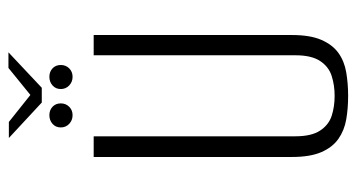

<svg xmlns="http://www.w3.org/2000/svg" viewBox="-215 -618 845 455"><g transform="rotate(-90 207.5 -390.5)"><path d="M208 12Q178 12 152 7.5Q126 3 106 -11Q86 -25 74.5 -51.5Q63 -78 63 -121V-591H112V-113Q112 -75 125.5 -54.5Q139 -34 160.5 -27Q182 -20 208 -20Q233 -20 255 -27Q277 -34 290.5 -54.5Q304 -75 304 -113V-591H352V-121Q352 -78 340.5 -51.5Q329 -25 309.5 -11Q290 3 263.5 7.5Q237 12 208 12ZM162 -641Q150 -641 141.5 -649Q133 -657 133 -669Q133 -681 141.5 -688.5Q150 -696 162 -696Q174 -696 182 -688.5Q190 -681 190 -669Q190 -657 182 -649Q174 -641 162 -641ZM253 -641Q241 -641 232.5 -649Q224 -657 224 -669Q224 -681 232.5 -688.5Q241 -696 253 -696Q265 -696 273 -688.5Q281 -681 281 -669Q281 -657 273 -649Q265 -641 253 -641ZM192 -714 108 -792H146L210 -741L274 -793H311L227 -714Z"/></g></svg>

Font: Alumni Sans Light
Style: Regular
Weight: 300
Version: Version 1.018